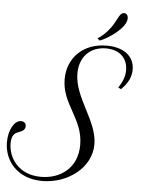

<svg xmlns="http://www.w3.org/2000/svg" viewBox="-64 -1030 837 1098"><g transform="rotate(5 354.5 -480.5)"><path d="M623.5 -543.9C662.1 -582 680.2 -618.7 680.2 -660.6C680.2 -737.3 619.1 -784.7 521 -784.7C385.7 -784.7 297.4 -695.3 297.4 -572.8C297.4 -429.2 418.9 -356.4 418.9 -206.1C418.9 -73.2 323.2 -4.4 210.4 -4.4C80.6 -4.4 21.5 -98.6 21.5 -179.7C21.5 -219.2 34.7 -235.8 51.3 -243.7C67.9 -251.5 99.1 -256.8 99.1 -284.7C99.1 -301.3 88.4 -312 70.8 -312C30.3 -312 0 -252.4 0 -185.5C0 -80.1 75.2 18.6 219.7 18.6C362.8 18.6 499.5 -78.6 499.5 -216.3C499.5 -351.1 367.2 -472.2 367.2 -612.3C367.2 -706.5 427.2 -768.6 518.6 -768.6C595.7 -768.6 643.1 -723.6 643.1 -653.8C643.1 -620.1 631.8 -588.4 606.9 -551.8ZM478 -810.1C521.5 -825.2 626.5 -893.6 626.5 -950.7C626.5 -965.8 619.1 -978.5 603.5 -978.5C576.2 -978.5 573.7 -940.9 534.7 -887.7C511.7 -856.9 484.4 -832 463.9 -822.3Z"/></g></svg>

Font: Petit Formal Script
Style: Regular
Weight: 400
Designer: Pablo Impallari, Brenda Gallo, Rodrigo Fuenzalida
Foundry: Pablo Impallari, Brenda Gallo, Rodrigo Fuenzalida
Version: Version 1.001